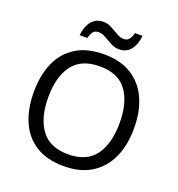

<svg xmlns="http://www.w3.org/2000/svg" viewBox="-160 -1044 1101 1186"><g transform="rotate(20 390.5 -451.5)"><path d="M720 -358Q720 -247 682.5 -164.5Q645 -82 571.5 -36Q498 10 391 10Q280 10 206.5 -36Q133 -82 97 -165Q61 -248 61 -359Q61 -468 97 -550.5Q133 -633 206.5 -679Q280 -725 392 -725Q499 -725 572 -679.5Q645 -634 682.5 -551.5Q720 -469 720 -358ZM156 -358Q156 -223 213 -145.5Q270 -68 391 -68Q512 -68 568.5 -145.5Q625 -223 625 -358Q625 -493 569 -569.5Q513 -646 392 -646Q270 -646 213 -569.5Q156 -493 156 -358ZM207 -784Q213 -843 241.5 -877.5Q270 -912 317 -912Q347 -912 373.5 -897.5Q400 -883 424 -869Q448 -855 469 -855Q492 -855 504.5 -869.5Q517 -884 524 -913H574Q568 -854 540 -819.5Q512 -785 465 -785Q437 -785 410.5 -799Q384 -813 359.5 -827.5Q335 -842 313 -842Q289 -842 277 -827.5Q265 -813 258 -784Z"/></g></svg>

Font: Noto Sans
Style: Regular
Weight: 400
Designer: Monotype Design Team
Foundry: Monotype Imaging Inc.
Version: Version 1.902